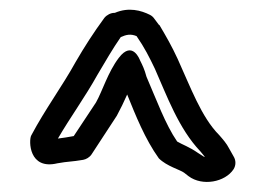

<svg xmlns="http://www.w3.org/2000/svg" viewBox="-20 -795 522 388"><path d="M43 -521C38 -511 38 -451 96 -465C118 -469 125 -468 148 -472C154 -473 161 -477 165 -483C181 -507 200 -537 216 -561C224 -576 230 -588 237 -604C254 -562 273 -514 301 -475C317 -459 344 -452 352 -446L361 -439C389 -418 435 -427 452 -453C457 -461 457 -471 452 -479L443 -495C438 -505 430 -514 423 -522C387 -558 365 -619 339 -676C327 -702 316 -721 303 -743C303 -744 302 -744 301 -745L292 -757C290 -760 287 -763 283 -765C265 -774 240 -781 212 -769H211C204 -769 196 -765 191 -759C169 -729 151 -701 133 -670C106 -621 71 -574 43 -521ZM97 -515C122 -558 152 -599 177 -644C193 -671 208 -697 224 -720C235 -725 244 -727 256 -722C272 -699 282 -679 293 -656C317 -602 341 -535 385 -489C388 -485 392 -481 394 -478C392 -478 391 -479 391 -479L380 -486C363 -498 348 -503 338 -509C314 -544 296 -594 276 -640C272 -655 268 -663 263 -673C263 -673 248 -715 220 -678C198 -649 187 -611 174 -588C160 -567 142 -540 129 -520C118 -518 106 -516 97 -515Z"/></svg>

Font: Hussar Pisanka
Style: Out
Weight: 400
Designer: Robert Jablonski
Foundry: Cannot Into Space Fonts
Version: Version 1.070